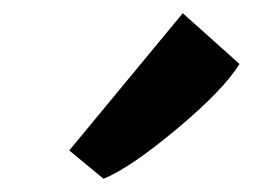

<svg xmlns="http://www.w3.org/2000/svg" viewBox="-20 -913 383 291"><path d="M85 -685 257 -893 343 -816Q319 -777 248.5 -718Q178 -659 137 -642Z"/></svg>

Font: Koeln Type Serif
Style: Bold
Weight: 700
Designer: Eben Sorkin
Foundry: Eben Sorkin
Version: Version 2.002